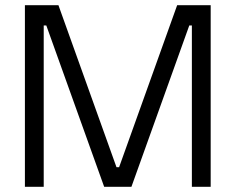

<svg xmlns="http://www.w3.org/2000/svg" viewBox="-20 -720 908 740"><path d="M205.2 -700 429 -75.5H439L662.8 -700H792V0H719.5V-621.8H709.5L486.5 0H381.5L158.5 -621.8H148.5V0H76V-700Z"/></svg>

Font: Space Grotesk Variable
Style: Regular
Weight: 400
Designer: Florian Karsten (Space Grotesk), Colophon Foundry (Space Mono)
Foundry: Florian Karsten
Version: Version 1.106